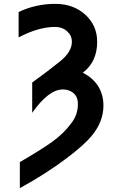

<svg xmlns="http://www.w3.org/2000/svg" viewBox="-20 -762 626 987"><path d="M75.7 -700.2Q164.1 -742.2 264.6 -742.2Q356.9 -742.2 418.5 -686.5Q479.5 -631.3 479.5 -546.9Q479.5 -444.3 405.8 -388.2Q457.5 -361.8 484.9 -318.4Q511.7 -275.4 511.7 -219.2Q511.7 -134.3 448.7 -60.5Q409.2 -14.2 326.7 48.3Q218.8 130.4 82 205.1V71.3Q182.6 13.2 246.6 -31.7Q308.1 -75.2 351.1 -134.8Q380.4 -175.3 380.4 -227.5Q380.4 -266.6 354.5 -286.1Q333 -302.2 303.2 -302.2Q230 -302.2 145.5 -182.1V-337.9Q227.1 -396.5 289.6 -447.3Q349.6 -496.1 349.6 -547.4Q349.6 -578.1 326.7 -599.6Q301.8 -623.5 262.2 -623.5Q178.2 -623.5 75.7 -569.8Z"/></svg>

Font: Consola Mono
Style: Bold
Weight: 700
Monospace: yes
Designer: Wojciech Kalinowski "wmk69" (wmk69@o2.pl)
Foundry: Wojciech Kalinowski "wmk69" (wmk69@o2.pl)
Version: Version 2.1.0